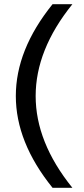

<svg xmlns="http://www.w3.org/2000/svg" viewBox="-20 -690 399 910"><path d="M229 200H323C206 55 149 -90 149 -235C149 -380 206 -525 323 -670H229C112 -525 55 -380 55 -235C55 -90 112 55 229 200Z"/></svg>

Font: LT Wave Alt
Style: Regular
Weight: 400
Designer: Daniel Lyons
Version: Version 2.5 (Glyphs App)